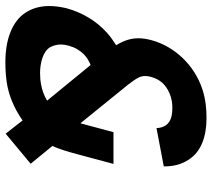

<svg xmlns="http://www.w3.org/2000/svg" viewBox="-57 -716 788 714"><g transform="rotate(90 337.0 -359.0)"><path d="M210.8 15C234.8 15 257.1 14 286.1 10C332 3 381.1 -16 427.9 -49L477.1 14L589 -79L522.7 -160C533.6 -182 544.5 -219 552.8 -250L589.5 -387H471.5L449.5 -305L438.5 -264L314.5 -417C300.1 -434 286.7 -451 278.9 -463C270.4 -475.6 262.7 -487.1 262.7 -504.9C262.7 -511.1 263.6 -518 265.7 -526C274.9 -560 294.8 -582 328.5 -596C345.4 -603 362.2 -606 381.2 -606C405.2 -606 431.1 -602 445 -583C451.6 -574 456.1 -561 456.4 -547L598.6 -574C598.6 -575.6 598.7 -577.2 598.7 -578.8C598.7 -610.2 590.7 -642.3 572.8 -668C543.1 -714 485.2 -733 419.2 -733C386.2 -733 350.4 -730 313.2 -718C223.4 -689 152.6 -615 129.3 -528C124.6 -510.4 122.3 -494.6 122.3 -479.8C122.3 -450 131.5 -424.4 148.2 -397C132.5 -387 116.6 -376 102.1 -363C56.1 -322 25.6 -268 10.3 -211C5.2 -188.9 2.4 -168 2.4 -148.2C2.4 -116 9.9 -86.6 26.9 -60C61 -8 130.8 15 210.8 15ZM251.4 -114C214.4 -114 169.3 -125 154.8 -153C149.4 -163.9 145.5 -176.1 145.5 -191.1C145.5 -199.4 146.7 -208.6 149.5 -219C155.9 -243 167 -262 182 -277C192.7 -287 206.1 -296 221.7 -302L354.3 -140C337.6 -130 317.5 -122 295.4 -118C280.6 -115 266.4 -114 251.4 -114Z"/></g></svg>

Font: Manrope
Style: ExtraBoldItalic
Weight: 800
Italic angle: -15°
Designer: Mikhail Sharanda
Foundry: Mikhail Sharanda
Version: Version 4.502;hotconv 1.0.109;makeotfexe 2.5.65596